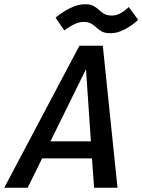

<svg xmlns="http://www.w3.org/2000/svg" viewBox="-63 -882 669 902"><path d="M379 0 369 -138H135L67 0H-43L310 -667H420L489 0ZM174 -218H364L341 -557ZM198 -799Q198 -799 210 -808.5Q222 -818 242 -830.5Q262 -843 286.5 -852.5Q311 -862 337 -862Q362 -862 376.5 -854Q391 -846 402 -835.5Q413 -825 426.5 -817Q440 -809 463 -809Q483 -809 501.5 -819Q520 -829 531 -839Q542 -849 542 -849L586 -789Q586 -789 575.5 -779.5Q565 -770 546.5 -757.5Q528 -745 504.5 -735.5Q481 -726 455 -726Q430 -726 415.5 -734Q401 -742 390 -752.5Q379 -763 365.5 -771Q352 -779 329 -779Q309 -779 288 -769Q267 -759 253 -749Q239 -739 239 -739Z"/></svg>

Font: Epunda Sans Medium
Style: Italic
Weight: 500
Italic angle: -12.0243°
Designer: Simon Atzbach
Foundry: typofactur
Version: Version 2.204; ttfautohint (v1.8.4.7-5d5b)